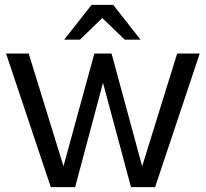

<svg xmlns="http://www.w3.org/2000/svg" viewBox="-20 -770 847 790"><path d="M445.8 -750 558.1 -606.9H493.2L400.9 -695.8L309.1 -606.9H244.1L356.9 -750ZM709 -549.8H801.8L618.2 0H519L403.8 -429.2L289.1 0H189L4.9 -549.8H98.1L241.2 -85.9L368.2 -549.8H439L564.9 -85.9Z"/></svg>

Font: Stilu
Style: Regular
Weight: 400
Designer: Genilson Lima Santos
Foundry: Genilson Lima Santos
Version: Version 1.200;PS 001.200;hotconv 1.0.88;makeotf.lib2.5.64775